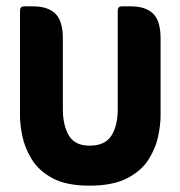

<svg xmlns="http://www.w3.org/2000/svg" viewBox="-20 -576 568 605"><path d="M43 -211V-542Q43 -556 56 -556H84Q131 -556 154.5 -533Q178 -510 178 -455V-233Q178 -181 197 -149Q216 -117 262 -117Q311 -117 331 -148.5Q351 -180 351 -232V-542Q351 -556 364 -556H392Q439 -556 462.5 -533Q486 -510 486 -455V-211Q486 -184 478.5 -147Q471 -110 448.5 -74Q426 -38 381 -14.5Q336 9 262 9Q189 9 145.5 -14.5Q102 -38 80 -74Q58 -110 50.5 -147Q43 -184 43 -211Z"/></svg>

Font: Zain Black
Style: Regular
Weight: 900
Designer: Zain,Boutros
Foundry: Mobile Telecommunications Company (Zain), 2024
Version: Version 1.50; ttfautohint (v1.8.4)